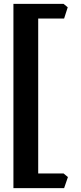

<svg xmlns="http://www.w3.org/2000/svg" viewBox="-20 -801 417 984"><path d="M308.6 163.1H48.8V-781.2H305.7L327.1 -763.7L308.6 -706.1H175.8V87.9H305.7L328.1 106.4Z"/></svg>

Font: Kelvinch
Style: Bold
Weight: 700
Designer: Paul James Miller
Foundry: High-Logic / Made with FontCreator
Version: Version 3.501;March 28, 2021;FontCreator 13.0.0.2683 64-bit